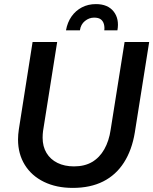

<svg xmlns="http://www.w3.org/2000/svg" viewBox="-20 -905 748 937"><path d="M335 12Q255 12 194.5 -17.5Q134 -47 101 -100.5Q68 -154 68 -224Q68 -236 69 -248.5Q70 -261 72 -274L139 -700H259L190 -265Q189 -257 188.5 -249Q188 -241 188 -233Q188 -190 207 -158.5Q226 -127 260.5 -110Q295 -93 341 -93Q393 -93 429.5 -114.5Q466 -136 489 -176.5Q512 -217 520 -272L588 -700H708L638 -259Q624 -173 585 -112Q546 -51 483.5 -19.5Q421 12 335 12ZM302 -757Q309 -796 329 -824.5Q349 -853 379.5 -869Q410 -885 448 -885Q506 -885 534.5 -849Q563 -813 553 -757H489Q491 -773 487 -787.5Q483 -802 472 -810.5Q461 -819 439 -819Q415 -819 394.5 -802.5Q374 -786 370 -757Z"/></svg>

Font: MuseoModerno Medium
Style: Italic
Weight: 500
Italic angle: -9°
Designer: Pablo Cosgaya, Héctor Gatti, Marcela Romero, and the Authors of The MuseoModerno Project.
Foundry: Omnibus-Type Team
Version: Version 1.003